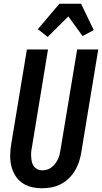

<svg xmlns="http://www.w3.org/2000/svg" viewBox="-20 -1000 546 1028"><path d="M206 8Q177 8 149 1.5Q121 -5 98.5 -21Q76 -37 61.5 -60.5Q47 -84 40.5 -111.5Q34 -139 34.5 -168.5Q35 -198 40 -228L124 -735H237L151 -212Q148 -198 147 -184.5Q146 -171 147 -158Q148 -145 151 -132Q154 -119 161.5 -109Q169 -99 181 -93.5Q193 -88 206 -88Q219 -88 232.5 -92Q246 -96 256.5 -104.5Q267 -113 275.5 -124Q284 -135 290 -147.5Q296 -160 299 -172.5Q302 -185 304 -198L393 -735H506L415 -183Q411 -158 403 -133.5Q395 -109 381.5 -86.5Q368 -64 348.5 -45Q329 -26 305.5 -14Q282 -2 256.5 3Q231 8 206 8ZM235 -802 183 -844 298 -980H414L482 -839L422 -807L346 -912Z"/></svg>

Font: Iosevka Term Curly
Style: Bold Italic
Weight: 700
Italic angle: -9°
Designer: Belleve Invis
Foundry: Belleve Invis
Version: Version 32.3.0